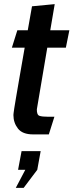

<svg xmlns="http://www.w3.org/2000/svg" viewBox="-20 -641 356 930"><path d="M140.5 10Q89 10 67 -18.2Q45 -46.5 45 -84Q45 -87 45.8 -93Q46.5 -99 49 -116Q51.5 -133 57.5 -167.5Q63.5 -202 73.5 -260.8Q83.5 -319.5 99.5 -410H37.5L64 -494.5H114.5Q124 -548 135 -610.5L245 -621L223.5 -494.5H316L299 -410H209L158.5 -111.5Q158 -84.5 171 -80Q184 -75.5 213.5 -75.5H243.5L216.5 10ZM94.5 269H56.5L102.5 181.5H67.5L84.5 91H177L160.5 181.5Z"/></svg>

Font: Cabin Condensed SemiBold
Style: Italic
Weight: 600
Width: 3
Italic angle: -10°
Designer: Pablo Impallari
Foundry: Pablo Impallari. http://www.impallari.com Igino Marini. http://www.ikern.com
Version: Version 3.001; ttfautohint (v1.8.3)